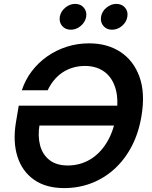

<svg xmlns="http://www.w3.org/2000/svg" viewBox="-20 -961 786 991"><path d="M311.5 9.8Q216.8 9.8 155.5 -33.4Q94.2 -76.7 70.1 -152.8Q45.9 -229 62 -328.1L76.7 -415.5H624.5L607.4 -313H153.3L184.1 -317.9Q174.3 -258.8 186.8 -211.2Q199.2 -163.6 234.9 -135.3Q270.5 -106.9 330.1 -106.9Q391.6 -106.9 443.1 -136.7Q494.6 -166.5 530.3 -224.1Q565.9 -281.7 579.6 -363.8Q593.3 -446.3 576.4 -503.7Q559.6 -561 518.6 -590.8Q477.5 -620.6 418.5 -620.6Q385.3 -620.6 356 -611.8Q326.7 -603 302.2 -586.7Q277.8 -570.3 258.8 -547.1Q239.7 -523.9 226.1 -495.1H92.8Q109.9 -548.3 143.6 -592.8Q177.2 -637.2 223.4 -669.7Q269.5 -702.1 324.5 -719.7Q379.4 -737.3 439.5 -737.3Q534.2 -737.3 602.1 -692.6Q669.9 -647.9 700 -564.2Q730 -480.5 710.4 -363.3Q696.3 -276.4 660.6 -207.5Q625 -138.7 572 -90.1Q519 -41.5 452.9 -15.9Q386.7 9.8 311.5 9.8ZM558.1 -807.6Q530.3 -807.6 513.7 -827.1Q497.1 -846.7 501.5 -874.5Q505.9 -901.9 529.3 -921.4Q552.7 -940.9 580.6 -940.9Q608.9 -940.9 625.5 -921.4Q642.1 -901.9 637.2 -874.5Q632.8 -846.7 609.6 -827.1Q586.4 -807.6 558.1 -807.6ZM345.7 -807.6Q317.4 -807.6 300.8 -827.1Q284.2 -846.7 288.6 -874.5Q293.5 -901.9 316.7 -921.4Q339.8 -940.9 368.2 -940.9Q396 -940.9 412.6 -921.4Q429.2 -901.9 424.8 -874.5Q419.9 -846.7 396.7 -827.1Q373.5 -807.6 345.7 -807.6Z"/></svg>

Font: Inter SemiBold
Style: Italic
Weight: 600
Italic angle: -9.3988°
Designer: Rasmus Andersson
Foundry: rsms
Version: Version 4.001;git-66647c0bb